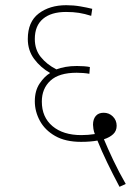

<svg xmlns="http://www.w3.org/2000/svg" viewBox="-20 -652 540 739"><path d="M440 67Q414 18 392.5 -26.5Q371 -71 355 -111Q328 -106 292 -106Q232 -106 192.5 -128.5Q153 -151 133.5 -187Q114 -223 114 -262Q114 -303 132.5 -330.5Q151 -358 173 -371Q136 -392 111.5 -425Q87 -458 87 -502Q87 -568 129 -600Q171 -632 235 -632Q263 -632 289 -627.5Q315 -623 335 -618L331 -591Q306 -599 284 -602.5Q262 -606 234 -606Q177 -606 145.5 -579.5Q114 -553 114 -502Q114 -461 137 -432.5Q160 -404 197 -385Q213 -391 232.5 -394.5Q252 -398 276 -398Q290 -398 303.5 -397Q317 -396 326 -394L324 -368Q313 -370 300 -371Q287 -372 275 -372Q207 -372 174 -341.5Q141 -311 141 -261Q141 -201 182 -166.5Q223 -132 293 -132Q319 -132 345 -136Q341 -146 339.5 -156Q338 -166 338 -172Q338 -193 348.5 -205.5Q359 -218 379 -218Q400 -218 414.5 -203.5Q429 -189 429 -168Q429 -148 415.5 -135.5Q402 -123 380 -116Q394 -82 416 -35.5Q438 11 464 56Z"/></svg>

Font: Noto Sans SemiCondensed Thin
Style: Regular
Weight: 100
Width: 4
Designer: Monotype Design Team
Foundry: Monotype Imaging Inc.
Version: Version 2.013; ttfautohint (v1.8.4.7-5d5b)